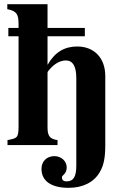

<svg xmlns="http://www.w3.org/2000/svg" viewBox="-20 -696 596 921"><path d="M387 -562H208V-676H15V-652C61 -643 69 -627 69 -579V-562H20V-522H69V-89C69 -33 61 -33 16 -24V0H256V-24C219 -29 208 -44 208 -85V-348C208 -352 216 -362 226 -372C248 -394 272 -406 296 -406C330 -406 346 -377 346 -321V98C346 151 333 174 299 174C280 174 277 163 277 153C277 145 300 139 300 107C300 77 274 53 241 53C204 53 179 78 179 114C179 173 227 205 309 205C378 205 431 178 459 129C478 97 485 59 485 0V-331C485 -418 432 -473 350 -473C290 -473 243 -446 209 -386H208V-522H387Z"/></svg>

Font: XITS
Style: Bold
Weight: 700
Designer: MicroPress Inc., with final additions and corrections provided by Coen Hoffman, Elsevier (retired)
Version: Version 1.107